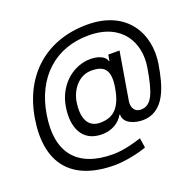

<svg xmlns="http://www.w3.org/2000/svg" viewBox="-150 -859 1236 1210"><g transform="rotate(-20 468.0 -254.0)"><path d="M419 191.8C491.5 191.8 586.6 170.5 634.9 152L625 86.6C598 95.2 511.4 123.6 433.2 123.6C190.3 123.6 83.8 -12.8 123.6 -254.3C161.9 -491.5 318.2 -633.5 541.2 -633.5C767 -633.5 848 -474.4 821 -315.3C794 -153.4 765.6 -81 693.2 -81C650.6 -81 633.5 -116.5 639.2 -156.2L693.2 -477.3H617.9L610.8 -437.5H606.5C602.3 -468.8 551.1 -495.7 478.7 -488.6C370.7 -477.3 275.6 -389.2 254.3 -261.4C231.5 -126.4 278.4 -22.7 400.6 -18.5C481.5 -15.6 531.2 -55.4 554 -96.6H558.2C556.8 -35.5 630.7 -14.2 680.4 -14.2C831 -14.2 872.2 -176.1 894.9 -313.9C926.1 -508.5 822.4 -700.3 556.8 -700.3C282.7 -700.3 90.9 -534.1 45.5 -257.1C-1.4 29.8 129.3 191.8 419 191.8ZM328.1 -265.6C342.3 -348 400.6 -419 481.5 -419C566.8 -419 606.5 -384.9 586.6 -265.6C566.8 -147.7 519.9 -90.9 424.7 -90.9C332.4 -90.9 313.9 -174.7 328.1 -265.6Z"/></g></svg>

Font: Magic Ui Pro
Style: Italic
Weight: 400
Italic angle: -9.39999°
Designer: Stefan Endress, Andreas Faust
Version: Version 1.000;FEAKit 1.0